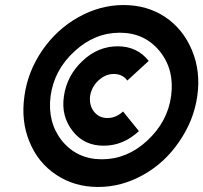

<svg xmlns="http://www.w3.org/2000/svg" viewBox="-20 -732 808 763"><path d="M471 -712Q378 -712 292 -664Q249 -640 213 -607Q177 -574 148 -532Q90 -447 77 -350Q63 -251 97 -169Q131 -85 204 -37Q276 11 370 11Q417 11 461.5 -1Q506 -13 549 -37Q635 -85 692 -169Q721 -211 739 -256Q757 -301 764 -350Q778 -448 743 -532Q708 -616 637 -664Q565 -712 471 -712ZM456 -602Q555 -602 615 -528Q674 -455 660 -350Q646 -248 565 -173Q485 -99 385 -99Q286 -99 226 -173Q168 -246 181 -350Q195 -454 276 -528Q356 -602 456 -602ZM448 -548Q369 -548 308 -490Q246 -432 234 -350Q228 -309 237 -274.5Q246 -240 269 -211Q314 -153 392 -153Q470 -153 532 -211L469 -289Q441 -263 407 -263Q373 -263 353 -289Q334 -314 338 -350Q344 -387 371 -412Q399 -438 432 -438Q467 -438 486 -412L571 -490Q525 -548 448 -548Z"/></svg>

Font: Unageo
Style: ExtraBold-Italic
Weight: 800
Designer: Richard Sepsi
Foundry: Richard Sepsi
Version: Version 2.000